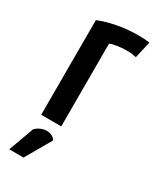

<svg xmlns="http://www.w3.org/2000/svg" viewBox="-194 -617 752 899"><g transform="rotate(30 181.5 -167.5)"><path d="M336.9 -545.9Q325.2 -547.9 309.6 -548.8Q293.9 -549.8 276.4 -549.8Q215.8 -549.8 161.1 -539.1Q106.4 -528.3 67.4 -511.7Q67.4 -341.8 67.4 0Q94.7 0 175.8 0Q175.8 -111.3 175.8 -447.3Q191.4 -454.1 214.8 -457Q237.3 -460.9 260.7 -460.9Q276.4 -460.9 290 -460Q303.7 -458 316.4 -455.1Q323.2 -485.4 336.9 -545.9ZM174.8 78.1Q171.9 66.4 159.2 59.6Q152.3 55.7 143.6 53.7Q142.6 53.7 140.6 52.7Q134.8 51.8 128.9 51.8Q112.3 51.8 96.7 58.6Q80.1 65.4 68.4 78.1Q51.8 124 18.6 214.8Q38.1 214.8 95.7 214.8Q116.2 180.7 174.8 78.1Z"/></g></svg>

Font: DaxlinePro-Medium
Style: Medium
Weight: 400
Designer: Hans Reichel
Version: Version 7.502; 2006